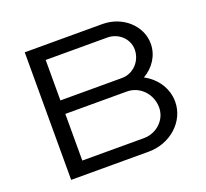

<svg xmlns="http://www.w3.org/2000/svg" viewBox="-121 -845 1063 990"><g transform="rotate(-20 411.0 -350.0)"><path d="M108 0H534C653.2 0 750 -87.8 750 -196C750 -269.6 706.1 -333.8 641.1 -368C696.9 -399.9 734 -456.1 734 -520C734 -619.4 644.4 -700 534 -700H108ZM196 -626H534C595.8 -626 646 -578.5 646 -520C646 -456 595.8 -404 534 -404H196ZM196 -74V-330H534C604.7 -330 662 -270 662 -196C662 -128.7 604.7 -74 534 -74Z"/></g></svg>

Font: Resamitz
Style: Bold
Weight: 700
Designer: gluk
Foundry: gluk
Version: Version 0.047